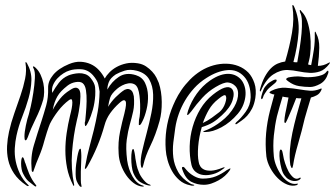

<svg xmlns="http://www.w3.org/2000/svg" viewBox="-20 -719 1302 746"><path d="M279 -253Q265 -193 260 -128Q255 -63 268 -2Q269 0 267.5 2.5Q266 5 264 0Q247 -33 240.5 -67Q234 -101 234 -134.5Q234 -168 239 -202Q244 -236 252 -269Q253 -273 256 -285.5Q259 -298 260.5 -310.5Q262 -323 260 -330Q258 -337 248 -330Q225 -313 205.5 -287.5Q186 -262 174 -238Q173 -236 169.5 -226.5Q166 -217 162.5 -206Q159 -195 156 -184.5Q153 -174 152 -171Q144 -140 132 -112Q120 -84 112 -60Q109 -50 108 -51Q103 -51 103 -60Q98 -109 111.5 -154.5Q125 -200 141 -248Q151 -279 159.5 -309.5Q168 -340 167 -377Q166 -403 186.5 -428Q207 -453 248 -470Q272 -480 293 -479Q314 -478 332 -470Q350 -462 364 -447Q378 -432 387 -414Q393 -425 405 -437.5Q417 -450 433.5 -459Q450 -468 470.5 -472.5Q491 -477 516 -473Q534 -470 547.5 -461Q561 -452 571.5 -440.5Q582 -429 588 -417Q594 -405 597 -397Q608 -364 608.5 -323Q609 -282 600 -249Q585 -195 564.5 -153Q544 -111 537 -78Q534 -67 533 -67Q529 -67 528.5 -71Q528 -75 527 -79Q525 -100 532.5 -132.5Q540 -165 550 -202.5Q560 -240 568 -279Q576 -318 575 -351.5Q574 -385 560 -410Q546 -435 512 -444Q485 -451 464.5 -444.5Q444 -438 430 -430Q409 -416 403 -400.5Q397 -385 397 -371Q414 -402 442 -420.5Q470 -439 508 -427Q533 -419 543.5 -397Q554 -375 555 -348Q556 -321 549.5 -294Q543 -267 534 -249Q533 -247 529 -239.5Q525 -232 520 -233Q519 -233 519.5 -241Q520 -249 520 -253Q523 -265 524 -281Q525 -297 524.5 -314Q524 -331 522 -347Q520 -363 516 -374Q511 -388 500.5 -392.5Q490 -397 478 -395Q466 -393 454.5 -387Q443 -381 435 -374Q413 -355 408 -339.5Q403 -324 400 -304Q412 -324 429.5 -341.5Q447 -359 464 -370Q473 -374 479.5 -373Q486 -372 490.5 -367.5Q495 -363 497 -356.5Q499 -350 500 -345Q503 -312 497.5 -287Q492 -262 484.5 -235.5Q477 -209 472.5 -176.5Q468 -144 474 -96Q479 -61 495 -33Q511 -5 535 2Q542 4 538.5 5Q535 6 533 6Q515 4 499 -8Q483 -20 470.5 -38Q458 -56 450 -78Q442 -100 441 -122Q438 -167 446.5 -207.5Q455 -248 463 -277Q465 -285 467.5 -297.5Q470 -310 469.5 -319Q469 -328 463 -329.5Q457 -331 443 -318Q423 -300 408 -279Q393 -258 386 -232Q363 -149 320 -73Q318 -69 315 -65.5Q312 -62 311 -63Q309 -63 310 -68Q311 -73 312 -78Q318 -113 327 -146Q336 -179 344.5 -213.5Q353 -248 359.5 -284.5Q366 -321 367 -363Q365 -377 361.5 -392Q358 -407 341 -427Q321 -449 294 -450Q267 -451 250 -445Q239 -442 226.5 -434Q214 -426 203.5 -415Q193 -404 186.5 -389.5Q180 -375 183 -358Q194 -378 208.5 -397Q223 -416 246 -426Q253 -429 264 -431.5Q275 -434 287 -434.5Q299 -435 311 -431Q323 -427 332 -416Q348 -396 349.5 -380Q351 -364 350 -348Q348 -319 341 -293.5Q334 -268 323 -245Q322 -242 318 -235.5Q314 -229 312 -229Q310 -230 309.5 -237.5Q309 -245 311 -248Q312 -259 314 -280.5Q316 -302 316.5 -325.5Q317 -349 314 -368.5Q311 -388 301 -396Q292 -403 274 -400Q256 -397 242 -386Q228 -375 218.5 -365Q209 -355 203 -344.5Q197 -334 192.5 -321.5Q188 -309 185 -292Q197 -315 213 -335Q229 -355 252 -369Q268 -380 277 -378Q286 -376 289.5 -367Q293 -358 292.5 -344Q292 -330 291 -318Q289 -302 286 -285Q283 -268 279 -253ZM565 2Q565 2 560 2Q558 2 555 1Q541 -2 525 -11.5Q509 -21 498 -47Q494 -57 492 -73Q490 -89 490 -104Q490 -119 492 -130Q494 -141 498 -140Q499 -140 500.5 -135.5Q502 -131 503 -125Q504 -119 505 -113Q506 -107 506 -104Q508 -90 511 -76.5Q514 -63 519 -52Q524 -37 537.5 -20.5Q551 -4 562 -2Q567 0 565 2ZM296 0Q298 7 296 7Q291 7 288 2Q283 -4 278 -15.5Q273 -27 274 -55Q274 -66 276 -81.5Q278 -97 280.5 -110.5Q283 -124 286 -133Q289 -142 293 -141Q294 -141 294.5 -136.5Q295 -132 295.5 -126Q296 -120 296 -114.5Q296 -109 296 -107Q296 -91 295 -78.5Q294 -66 294 -52Q294 -33 294 -20Q294 -7 296 0ZM148 -332Q137 -294 118.5 -257Q100 -220 88 -186Q87 -184 84.5 -178.5Q82 -173 78 -174Q76 -175 75.5 -180.5Q75 -186 75 -189Q75 -205 80.5 -231.5Q86 -258 92 -275Q94 -281 99.5 -305.5Q105 -330 109.5 -359Q114 -388 115.5 -415Q117 -442 110 -454Q106 -461 110 -461Q113 -461 118 -456Q130 -445 137.5 -429Q145 -413 148.5 -395.5Q152 -378 151.5 -361Q151 -344 148 -332ZM82 1Q51 -20 34.5 -45Q18 -70 12 -97Q6 -124 7.5 -152Q9 -180 15 -207Q23 -243 35.5 -278.5Q48 -314 59.5 -347.5Q71 -381 77.5 -413Q84 -445 79 -474Q79 -478 80 -478Q82 -478 85 -473Q103 -441 102 -407Q101 -373 91 -337.5Q81 -302 66.5 -265.5Q52 -229 44 -192Q39 -169 37.5 -143.5Q36 -118 41 -93Q46 -68 57.5 -44Q69 -20 89 -1Q93 1 91 3Q89 5 86.5 3.5Q84 2 82 1ZM120 5Q117 7 112 2Q101 -6 90.5 -15Q80 -24 70 -44Q66 -51 64 -62Q62 -73 62 -83.5Q62 -94 63.5 -101Q65 -108 68 -108Q72 -107 74.5 -97Q77 -87 79 -84Q83 -73 86 -63.5Q89 -54 93 -45Q99 -31 105 -21Q111 -11 119 -1Q120 0 121 2Q122 4 120 5Z M918 -408Q926 -398 930.5 -383Q935 -368 934 -350.5Q933 -333 926 -314Q919 -295 904 -277Q875 -243 840.5 -224.5Q806 -206 778 -206Q761 -206 778 -212Q787 -215 799.5 -221.5Q812 -228 826 -237.5Q840 -247 854.5 -260Q869 -273 881 -290Q901 -318 904.5 -344.5Q908 -371 894 -385Q882 -397 866 -398.5Q850 -400 818 -381Q789 -364 766 -339Q743 -314 723 -286Q712 -272 708.5 -272Q705 -272 711 -290Q723 -325 744.5 -355Q766 -385 796 -406Q818 -421 836.5 -427Q855 -433 870.5 -432Q886 -431 898 -424.5Q910 -418 918 -408ZM972 -338Q968 -314 959.5 -297.5Q951 -281 940.5 -269.5Q930 -258 919.5 -251Q909 -244 901 -238Q897 -235 895 -237Q893 -239 898 -244Q916 -259 934.5 -284.5Q953 -310 954 -341Q954 -394 928 -422Q902 -450 863 -446.5Q824 -443 782 -416Q755 -399 734.5 -376.5Q714 -354 699 -328.5Q684 -303 674.5 -276Q665 -249 661 -222Q657 -196 653.5 -166Q650 -136 653.5 -107Q657 -78 672 -51.5Q687 -25 719 -6Q724 -3 729.5 -2Q735 -1 735 0Q735 2 730 2.5Q725 3 719 1Q694 -4 676.5 -19.5Q659 -35 648 -55Q637 -75 631 -97Q625 -119 624 -137Q618 -216 646 -293Q652 -309 661.5 -329Q671 -349 685 -369.5Q699 -390 718 -409.5Q737 -429 761 -444Q784 -458 809 -465Q834 -472 859 -471.5Q884 -471 906 -462.5Q928 -454 945 -437Q960 -421 968.5 -396Q977 -371 972 -338ZM881 -374Q893 -360 884 -330.5Q875 -301 842 -271Q824 -254 807 -243.5Q790 -233 764 -225Q753 -187 750 -150Q747 -113 752 -90Q753 -81 758.5 -72.5Q764 -64 774.5 -59.5Q785 -55 802 -56Q819 -57 844 -67Q851 -70 852.5 -68.5Q854 -67 846 -62Q828 -48 808 -42.5Q788 -37 770.5 -39Q753 -41 740.5 -51Q728 -61 724 -78Q716 -113 717 -151Q718 -189 728.5 -226Q739 -263 758.5 -295.5Q778 -328 807 -351Q861 -394 881 -374ZM871 -55Q864 -45 853.5 -35.5Q843 -26 829.5 -18.5Q816 -11 801.5 -6Q787 -1 772 -1Q746 -1 723.5 -12.5Q701 -24 689 -59Q687 -63 687 -66.5Q687 -70 689 -70Q693 -72 697 -67.5Q701 -63 705 -58Q716 -45 733.5 -35Q751 -25 767 -25Q797 -25 819 -34Q841 -43 861 -58Q866 -61 872.5 -64Q879 -67 871 -55ZM857 -347Q853 -355 828 -334Q805 -316 791.5 -292.5Q778 -269 768 -241Q787 -250 803 -261.5Q819 -273 833 -284Q848 -297 855 -318Q862 -339 857 -347Z M1255 -444Q1256 -443 1256 -439.5Q1256 -436 1255 -434Q1246 -405 1224 -393Q1202 -381 1185 -381Q1164 -381 1142 -384.5Q1120 -388 1100 -403Q1098 -405 1095 -407Q1092 -409 1092 -411Q1092 -414 1095 -415.5Q1098 -417 1100 -418Q1109 -420 1123.5 -421.5Q1138 -423 1152 -421Q1162 -419 1176 -419Q1190 -419 1204.5 -421Q1219 -423 1231 -427.5Q1243 -432 1249 -441Q1252 -445 1255 -444ZM1262 -475 1259 -470Q1242 -448 1223 -441.5Q1204 -435 1183 -436Q1162 -437 1140.5 -441.5Q1119 -446 1098 -447Q1070 -448 1042 -430Q1014 -412 994 -367Q991 -361 990 -364.5Q989 -368 990 -371Q998 -401 1009 -421Q1020 -441 1032.5 -453.5Q1045 -466 1059 -472Q1073 -478 1088 -480Q1105 -537 1114.5 -591.5Q1124 -646 1116 -695Q1116 -699 1116 -699Q1118 -700 1120 -698Q1122 -696 1122 -695Q1144 -647 1140 -592.5Q1136 -538 1120 -478Q1125 -477 1128 -477Q1131 -477 1135 -477Q1140 -503 1144.5 -532.5Q1149 -562 1151.5 -589Q1154 -616 1153 -638Q1152 -660 1146 -671Q1143 -680 1146 -680Q1148 -680 1149 -678Q1150 -676 1152 -674Q1166 -660 1174 -636Q1182 -612 1185 -585Q1188 -558 1187 -531.5Q1186 -505 1181 -485L1177 -469Q1180 -467 1183 -467Q1186 -467 1189 -466Q1195 -496 1199.5 -526Q1204 -556 1203 -589Q1203 -596 1204 -596Q1206 -596 1207 -593Q1208 -590 1209 -588Q1221 -566 1220.5 -533Q1220 -500 1215 -463Q1237 -463 1257 -475Q1262 -478 1262 -475ZM1055 -407Q1055 -402 1049.5 -397Q1044 -392 1041 -390Q1036 -386 1029.5 -380.5Q1023 -375 1018 -369Q1013 -361 1008.5 -355Q1004 -349 1001 -338Q1000 -336 998.5 -334.5Q997 -333 996 -334Q993 -337 996 -347Q1000 -362 1004 -371.5Q1008 -381 1019 -392Q1023 -396 1029 -400Q1035 -404 1041 -407Q1047 -410 1051 -410Q1055 -410 1055 -407ZM1133 -5Q1138 -7 1137 -4Q1136 -1 1134 0Q1116 6 1096 -2Q1076 -10 1059 -27Q1042 -44 1030 -66.5Q1018 -89 1015 -111Q1010 -158 1014 -202Q1018 -246 1029 -289L1046 -352Q1040 -352 1034 -355Q1027 -357 1027 -360Q1027 -362 1034 -366Q1062 -380 1090.5 -378Q1119 -376 1148 -371Q1166 -368 1184.5 -366.5Q1203 -365 1225 -374Q1227 -376 1229 -375Q1231 -373 1228 -368Q1222 -355 1211 -349Q1200 -343 1188 -340Q1180 -314 1174 -293.5Q1168 -273 1164 -259Q1153 -211 1138.5 -161.5Q1124 -112 1119 -78Q1117 -67 1115 -66Q1113 -65 1111 -70Q1109 -75 1108 -78Q1104 -107 1106.5 -138.5Q1109 -170 1116 -203Q1123 -236 1132 -269.5Q1141 -303 1151 -337Q1146 -337 1141 -337Q1136 -337 1131 -338Q1123 -317 1114.5 -296.5Q1106 -276 1098 -258Q1097 -256 1093.5 -248.5Q1090 -241 1088 -241Q1084 -242 1085 -250.5Q1086 -259 1086 -262Q1088 -277 1092.5 -297Q1097 -317 1101 -340Q1096 -341 1090 -341.5Q1084 -342 1078 -344Q1072 -324 1066.5 -305Q1061 -286 1056 -267Q1048 -232 1044 -192.5Q1040 -153 1044 -111Q1046 -92 1054.5 -72Q1063 -52 1075 -36Q1087 -20 1102.5 -11Q1118 -2 1133 -5ZM1142 -27Q1147 -31 1148 -27.5Q1149 -24 1144 -21Q1140 -18 1133.5 -16.5Q1127 -15 1119 -16Q1111 -17 1102 -22Q1093 -27 1085 -38Q1078 -47 1073.5 -64Q1069 -81 1067 -97.5Q1065 -114 1066 -126Q1067 -138 1071 -138Q1076 -138 1078.5 -124Q1081 -110 1083 -101Q1087 -85 1094 -68Q1101 -51 1109 -41Q1119 -28 1127 -25.5Q1135 -23 1142 -27Z"/></svg>

Font: mr_AkronimG
Style: Regular
Weight: 400
Version: Version 1.002 April 14, 2020